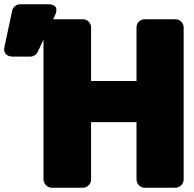

<svg xmlns="http://www.w3.org/2000/svg" viewBox="-129 -838 904 896"><path d="M691 38C707 38 728 23 728 0V-711C728 -727 714 -748 691 -748H545C529 -748 508 -734 508 -711V-460H296V-711C296 -727 282 -748 259 -748H112C96 -748 74 -734 74 -711V0C74 16 89 38 112 38H259C275 38 296 23 296 0V-268H508V0C508 16 522 38 545 38ZM-35 -818C-52 -818 -68 -806 -72 -789L-108 -620C-117 -578 -81 -574 -71 -574H13C27 -574 41 -583 47 -596L127 -765C155 -824 93 -818 93 -818Z"/></svg>

Font: Asimov Print
Style: E
Weight: 500
Designer: Google
Version: Version 2.000980; 2014